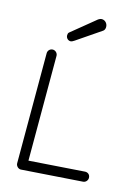

<svg xmlns="http://www.w3.org/2000/svg" viewBox="-134 -983 746 1053"><g transform="rotate(15 238.5 -456.0)"><path d="M440 -24C455 -25 466 -38 466 -52C466 -69.2 454.1 -80.1 438.1 -80.1C437.4 -80.1 436.7 -80 436 -80L121 -58V-653C121 -668 108 -681 93 -681C77 -681 65 -668 65 -653V-28C65 -13.5 78.1 0.1 92.5 0.1C93 0.1 93.5 0 94 0ZM333 -853C340 -858 343 -867 343 -876C343 -896 328 -912 309 -912C298 -912 288 -904 280 -897L154 -794C149 -790 148 -783 148 -777C148 -762 160 -750 174 -750C180 -750 188 -754 195 -759Z"/></g></svg>

Font: Comic Neue
Style: Normal
Weight: 400
Designer: Craig Rozynski
Foundry: Craig Rozynski
Version: Version 2.003